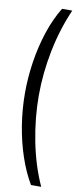

<svg xmlns="http://www.w3.org/2000/svg" viewBox="-108 -836 456 1073"><g transform="rotate(10 120.0 -300.0)"><path d="M152.5 200Q114 135 86.5 53.2Q59 -28.5 44.5 -119.5Q30 -210.5 30 -302.5Q30 -388.5 43.5 -477.5Q57 -566.5 84 -649.2Q111 -732 152.5 -800H210.5Q160 -685 134.2 -555.8Q108.5 -426.5 108.5 -300Q108.5 -173.5 134.2 -42.2Q160 89 210.5 200Z"/></g></svg>

Font: Big Shoulders Stencil Display Medium
Style: Regular
Weight: 500
Designer: Patric King
Foundry: XO Type Co
Version: Version 1.000